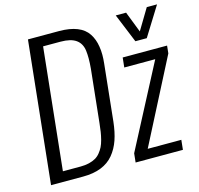

<svg xmlns="http://www.w3.org/2000/svg" viewBox="-115 -935 1100 1059"><g transform="rotate(-15 435.5 -406.0)"><path d="M703.1 -646.5 635.3 -812H694.3L740.7 -692.4L812.5 -812H871.1L768.1 -646.5ZM531.2 0 536.6 -51.3 783.2 -522.5H606.4L612.3 -578.1H865.7L861.3 -534.7L615.2 -55.7H807.1L801.3 0ZM131.3 -57.1H232.9Q259.8 -57.1 281.5 -62.5Q303.2 -67.9 318.8 -76.9Q334.5 -85.9 346.4 -100.8Q358.4 -115.7 366.2 -131.3Q374 -147 379.9 -169.7Q385.7 -192.4 388.9 -212.9Q392.1 -233.4 395 -261.7L426.8 -564Q429.7 -595.7 429.7 -622.1Q429.7 -646.5 427.2 -666Q421.9 -708 392.1 -729.5Q362.3 -751 303.2 -751H204.1ZM48.3 0 133.3 -809.6H310.5Q372.1 -809.6 413.6 -793Q455.1 -776.4 476.3 -743.9Q497.6 -711.4 503.9 -669.4Q507.8 -647 507.8 -621.1Q507.8 -598.1 504.9 -571.8L471.2 -250Q464.8 -190.9 449.5 -146.5Q434.1 -102.1 406.2 -68.4Q378.4 -34.7 334.5 -17.3Q290.5 0 231.4 0Z"/></g></svg>

Font: Oswald
Style: Light
Weight: 300
Designer: Vernon Adams
Foundry: Vernon Adams
Version: 3.0; ttfautohint (v0.95.6-bc232) -l 8 -r 50 -G 200 -x 0 -w "